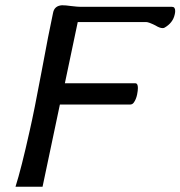

<svg xmlns="http://www.w3.org/2000/svg" viewBox="-20 -711 687 731"><path d="M182 -662Q187 -689 216 -691Q230 -691 251 -688Q276 -685 287 -685H635Q647 -685 647 -669Q647 -663 645 -655Q638 -624 607 -606Q604 -604 599 -604Q588 -604 572 -614Q546 -627 537 -627Q537 -627 536 -627H276L227 -394H495Q505 -394 505 -376Q505 -366 502 -351Q498 -332 489 -320Q484 -313 475 -313H208L142 0H39Q61 -69 93 -213Q110 -287 138 -437Q152 -513 163 -569Q174 -625 182 -662Z"/></svg>

Font: New Athena Unicode
Style: Italic
Weight: 400
Designer: J. Rusten 1997; rev. by R. Hancock 2001, 2002, rev. by D. Mastronarde 2002-2019
Foundry: Society for Classical Studies (formerly American Philological Association)
Version: Version 5.008